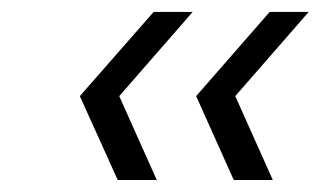

<svg xmlns="http://www.w3.org/2000/svg" viewBox="-20 -566 541 324"><path d="M435.1 -545.9H501L377 -403.8L440.4 -262.2H374.5L311 -403.8ZM239.3 -545.9H305.2L181.2 -403.8L244.6 -262.2H178.7L114.7 -403.8Z"/></svg>

Font: Tuffy
Style: Italic
Weight: 400
Italic angle: -12°
Designer: Thatcher Ulrich, Karoly Barta and Michael Everson
Version: Version 001.271